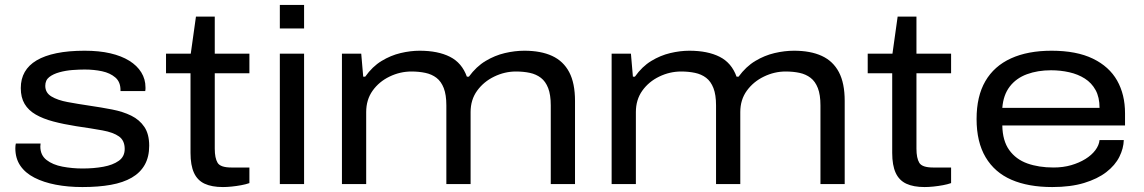

<svg xmlns="http://www.w3.org/2000/svg" viewBox="-20 -744 4624 776"><path d="M313 12Q255 12 205.5 2.5Q156 -7 119 -26Q82 -45 62 -74.5Q42 -104 42 -145Q42 -150 42.5 -155Q43 -160 44 -164H144Q144 -162 143.5 -158Q143 -154 143 -152Q143 -117 168 -97.5Q193 -78 232.5 -70.5Q272 -63 314 -63Q359 -63 397.5 -70Q436 -77 460 -94Q484 -111 484 -142Q484 -176 461 -192.5Q438 -209 394 -217Q350 -225 288 -234Q237 -242 195.5 -253Q154 -264 124.5 -281Q95 -298 79.5 -324Q64 -350 64 -388Q64 -425 80 -453Q96 -481 128 -500Q160 -519 208.5 -529Q257 -539 322 -539Q381 -539 426 -528.5Q471 -518 502.5 -498.5Q534 -479 551 -451.5Q568 -424 568 -391Q568 -387 568 -384Q568 -381 567 -376H467V-380Q467 -413 446 -431Q425 -449 392.5 -456Q360 -463 322 -463Q300 -463 273 -461Q246 -459 220.5 -452Q195 -445 179 -432.5Q163 -420 163 -397Q163 -369 188 -354Q213 -339 253.5 -331.5Q294 -324 341 -317Q389 -310 433 -301.5Q477 -293 510.5 -276.5Q544 -260 563.5 -231Q583 -202 583 -155Q583 -110 565 -78Q547 -46 512.5 -26Q478 -6 428 3Q378 12 313 12Z M881 12Q836 12 807 -1.5Q778 -15 764 -45.5Q750 -76 750 -126V-448H651V-527H751L772 -677H848V-527H988V-448H848V-143Q848 -105 859.5 -86Q871 -67 915 -67H988V-4Q974 1 955 4.5Q936 8 916.5 10Q897 12 881 12Z M1111 -629V-724H1209V-629ZM1111 0V-527H1209V0Z M1362 0V-527H1440L1448 -434H1456Q1485 -475 1522 -497.5Q1559 -520 1599 -529.5Q1639 -539 1676 -539Q1750 -539 1798.5 -514.5Q1847 -490 1867 -434H1875Q1905 -475 1942.5 -497.5Q1980 -520 2020.5 -529.5Q2061 -539 2099 -539Q2166 -539 2211.5 -518Q2257 -497 2280.5 -452.5Q2304 -408 2304 -336V0H2206V-318Q2206 -361 2195.5 -388Q2185 -415 2166 -429.5Q2147 -444 2121.5 -449.5Q2096 -455 2065 -455Q2020 -455 1977.5 -434.5Q1935 -414 1908.5 -377.5Q1882 -341 1882 -291V0H1784V-318Q1784 -361 1773.5 -388Q1763 -415 1744 -429.5Q1725 -444 1699 -449.5Q1673 -455 1643 -455Q1597 -455 1554.5 -434.5Q1512 -414 1486 -377.5Q1460 -341 1460 -291V0Z M2452 0V-527H2530L2538 -434H2546Q2575 -475 2612 -497.5Q2649 -520 2689 -529.5Q2729 -539 2766 -539Q2840 -539 2888.5 -514.5Q2937 -490 2957 -434H2965Q2995 -475 3032.5 -497.5Q3070 -520 3110.5 -529.5Q3151 -539 3189 -539Q3256 -539 3301.5 -518Q3347 -497 3370.5 -452.5Q3394 -408 3394 -336V0H3296V-318Q3296 -361 3285.5 -388Q3275 -415 3256 -429.5Q3237 -444 3211.5 -449.5Q3186 -455 3155 -455Q3110 -455 3067.5 -434.5Q3025 -414 2998.5 -377.5Q2972 -341 2972 -291V0H2874V-318Q2874 -361 2863.5 -388Q2853 -415 2834 -429.5Q2815 -444 2789 -449.5Q2763 -455 2733 -455Q2687 -455 2644.5 -434.5Q2602 -414 2576 -377.5Q2550 -341 2550 -291V0Z M3717 12Q3672 12 3643 -1.5Q3614 -15 3600 -45.5Q3586 -76 3586 -126V-448H3487V-527H3587L3608 -677H3684V-527H3824V-448H3684V-143Q3684 -105 3695.5 -86Q3707 -67 3751 -67H3824V-4Q3810 1 3791 4.5Q3772 8 3752.5 10Q3733 12 3717 12Z M4233 12Q4136 12 4068 -17.5Q4000 -47 3963.5 -108.5Q3927 -170 3927 -263Q3927 -355 3962.5 -416Q3998 -477 4066 -508Q4134 -539 4230 -539Q4331 -539 4397 -507Q4463 -475 4495 -418.5Q4527 -362 4527 -286V-237H4031Q4032 -175 4059 -137.5Q4086 -100 4132 -83.5Q4178 -67 4238 -67Q4277 -67 4309.5 -76.5Q4342 -86 4367 -101.5Q4392 -117 4407 -137Q4422 -157 4424 -178H4522Q4521 -144 4504 -110Q4487 -76 4451.5 -48.5Q4416 -21 4361.5 -4.5Q4307 12 4233 12ZM4031 -308H4424Q4424 -351 4408 -380Q4392 -409 4364.5 -426.5Q4337 -444 4301.5 -452Q4266 -460 4228 -460Q4174 -460 4130.5 -444Q4087 -428 4061 -394Q4035 -360 4031 -308Z"/></svg>

Font: Archivo Expanded
Style: Regular
Weight: 400
Width: 7
Designer: Hector Gatti
Foundry: Omnibus-Type
Version: Version 2.001